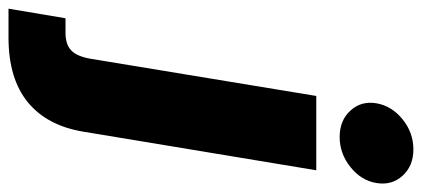

<svg xmlns="http://www.w3.org/2000/svg" viewBox="-405 -494 987 449"><g transform="rotate(90 88.5 -269.5)"><path d="M88.4 -515.6H262.2L171.9 29.3Q157.7 114.7 102.5 159.4Q47.4 204.1 -48.3 204.1H-115.7L-93.3 70.8H-59.1Q-31.7 70.8 -17.8 57.1Q-3.9 43.5 1.5 11.7ZM184.6 -570.3Q145.5 -570.3 122.6 -595.5Q99.6 -620.6 105.5 -656.2Q111.8 -692.4 143.1 -717.5Q174.3 -742.7 213.4 -742.7Q252 -742.7 274.9 -717.5Q297.9 -692.4 292 -656.2Q286.1 -620.6 254.6 -595.5Q223.1 -570.3 184.6 -570.3Z"/></g></svg>

Font: Inter Display Extra Bold
Style: Italic
Weight: 800
Italic angle: -9.39999°
Designer: Rasmus Andersson
Foundry: rsms
Version: Version 4.000;git-4fc901f